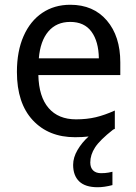

<svg xmlns="http://www.w3.org/2000/svg" viewBox="-20 -566 572 806"><path d="M485 -251H141Q143 -160 184 -112.5Q225 -65 299 -65Q345 -65 382.5 -74Q420 -83 462 -102V-25L455 -22Q399 22 379 53Q359 84 359 116Q359 138 371 149.5Q383 161 404 161Q422 161 435.5 158.5Q449 156 452 155V211Q418 220 390 220Q338 220 312.5 195.5Q287 171 287 126Q287 95 305.5 63.5Q324 32 352 7Q327 10 295 10Q184 10 117.5 -61.5Q51 -133 51 -264Q51 -351 79 -414.5Q107 -478 157.5 -512Q208 -546 275 -546Q372 -546 428.5 -480Q485 -414 485 -304ZM395 -321Q394 -392 364 -433Q334 -474 275 -474Q217 -474 183 -434Q149 -394 143 -321Z"/></svg>

Font: Noto Sans Display
Style: Regular
Weight: 400
Designer: Monotype Design team
Foundry: Monotype Imaging Inc.
Version: Version 1.000